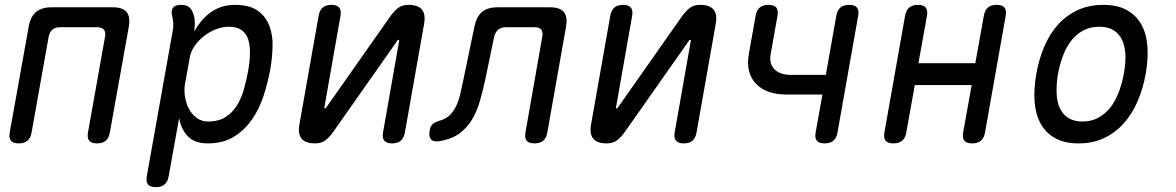

<svg xmlns="http://www.w3.org/2000/svg" viewBox="-20 -580 4840 790"><path d="M57 10Q34 10 25 -1Q16 -12 20 -35L98 -470Q105 -511 128 -530.5Q151 -550 192 -550H444Q485 -550 501 -530.5Q517 -511 510 -470L432 -35Q428 -12 415 -1Q402 10 379 10Q356 10 347 -1Q338 -12 342 -35L412 -428Q416 -448 407.5 -458Q399 -468 379 -468H227Q207 -468 195.5 -458Q184 -448 180 -428L110 -35Q106 -12 93 -1Q80 10 57 10Z M779 -450Q793 -475 810 -495Q827 -515 847.5 -529.5Q868 -544 892.5 -552Q917 -560 946 -560Q1007 -560 1040.5 -536Q1074 -512 1088.5 -473.5Q1103 -435 1101.5 -388Q1100 -341 1092 -294Q1082 -240 1064.5 -186Q1047 -132 1017 -88.5Q987 -45 942.5 -17.5Q898 10 835 10Q780 10 752.5 -19.5Q725 -49 717 -94L674 145Q670 168 657 179Q644 190 621 190Q598 190 589 179Q580 168 584 145L691 -455Q694 -470 693 -485Q692 -500 688 -515Q683 -538 692.5 -549Q702 -560 725 -560Q748 -560 760 -549Q772 -538 778 -515Q782 -501 781.5 -482.5Q781 -464 779 -450ZM921 -470Q894 -470 867 -459Q840 -448 818 -430.5Q796 -413 780.5 -390.5Q765 -368 761 -344L741 -234Q737 -210 741 -183Q745 -156 757 -133Q769 -110 789 -95Q809 -80 836 -80Q879 -80 907.5 -98Q936 -116 954.5 -145.5Q973 -175 983.5 -212.5Q994 -250 1001 -288Q1008 -327 1008.5 -360.5Q1009 -394 1001 -418.5Q993 -443 973.5 -456.5Q954 -470 921 -470Z M1212 -68 1291 -515Q1295 -538 1308 -549Q1321 -560 1344 -560Q1366 -560 1375.5 -549Q1385 -538 1381 -515L1315 -140Q1314 -137 1314.5 -135.5Q1315 -134 1318 -134Q1320 -134 1321 -136L1324 -140L1584 -510Q1600 -533 1617 -546.5Q1634 -560 1661 -560Q1700 -560 1716 -540.5Q1732 -521 1725 -482L1646 -35Q1642 -12 1629 -1Q1616 10 1593 10Q1571 10 1561.5 -1Q1552 -12 1556 -35L1622 -410Q1623 -413 1622.5 -414.5Q1622 -416 1619 -416Q1617 -416 1616 -415L1613 -410L1353 -40Q1337 -17 1320 -3.5Q1303 10 1276 10Q1237 10 1221 -9.5Q1205 -29 1212 -68Z M1932 -470Q1940 -511 1963 -530.5Q1986 -550 2027 -550H2243Q2284 -550 2300 -530.5Q2316 -511 2309 -470L2232 -35Q2228 -12 2215 -1Q2202 10 2179 10Q2156 10 2147 -1Q2138 -12 2142 -35L2211 -428Q2215 -448 2207 -458Q2199 -468 2179 -468H2062Q2042 -468 2030 -458Q2018 -448 2013 -428L1977 -254Q1967 -207 1954.5 -164Q1942 -121 1921.5 -87Q1901 -53 1869 -30Q1837 -7 1788 1Q1764 5 1753.5 -6.5Q1743 -18 1748 -43Q1750 -60 1760 -69Q1770 -78 1791 -84Q1818 -92 1834 -109.5Q1850 -127 1860 -150.5Q1870 -174 1875.5 -201Q1881 -228 1887 -254Z M2412 -68 2491 -515Q2495 -538 2508 -549Q2521 -560 2544 -560Q2566 -560 2575.5 -549Q2585 -538 2581 -515L2515 -140Q2514 -137 2514.5 -135.5Q2515 -134 2518 -134Q2520 -134 2521 -136L2524 -140L2784 -510Q2800 -533 2817 -546.5Q2834 -560 2861 -560Q2900 -560 2916 -540.5Q2932 -521 2925 -482L2846 -35Q2842 -12 2829 -1Q2816 10 2793 10Q2771 10 2761.5 -1Q2752 -12 2756 -35L2822 -410Q2823 -413 2822.5 -414.5Q2822 -416 2819 -416Q2817 -416 2816 -415L2813 -410L2553 -40Q2537 -17 2520 -3.5Q2503 10 2476 10Q2437 10 2421 -9.5Q2405 -29 2412 -68Z M3373 10Q3350 10 3341 -1Q3332 -12 3336 -35L3364 -191H3217Q3132 -191 3090 -236Q3048 -281 3061 -357L3089 -515Q3093 -538 3106 -549Q3119 -560 3142 -560Q3165 -560 3174 -549Q3183 -538 3179 -515L3151 -357Q3144 -318 3166.5 -295Q3189 -272 3234 -272H3378L3421 -515Q3425 -538 3438 -549Q3451 -560 3474 -560Q3497 -560 3506 -549Q3515 -538 3511 -515L3426 -35Q3422 -12 3409 -1Q3396 10 3373 10Z M3656 10Q3633 10 3624 -1Q3615 -12 3619 -35L3704 -515Q3708 -538 3721 -549Q3734 -560 3757 -560Q3780 -560 3789 -549Q3798 -538 3794 -515L3759 -320H3993L4028 -515Q4032 -538 4045 -549Q4058 -560 4081 -560Q4104 -560 4113 -549Q4122 -538 4118 -515L4033 -35Q4029 -12 4016 -1Q4003 10 3980 10Q3957 10 3948 -1Q3939 -12 3943 -35L3978 -230H3744L3709 -35Q3705 -12 3692 -1Q3679 10 3656 10Z M4418 10Q4360 10 4321.5 -11.5Q4283 -33 4262 -71Q4241 -109 4237 -161.5Q4233 -214 4244 -276Q4255 -338 4277.5 -390Q4300 -442 4334 -479.5Q4368 -517 4414.5 -538.5Q4461 -560 4519 -560Q4578 -560 4616.5 -538.5Q4655 -517 4676 -479.5Q4697 -442 4701 -390Q4705 -338 4694 -276Q4683 -214 4660 -161.5Q4637 -109 4602.5 -71Q4568 -33 4522 -11.5Q4476 10 4418 10ZM4434 -80Q4469 -80 4497 -94.5Q4525 -109 4546 -134.5Q4567 -160 4581.5 -196.5Q4596 -233 4604 -276Q4612 -319 4610.5 -354.5Q4609 -390 4597 -415.5Q4585 -441 4562 -455.5Q4539 -470 4503 -470Q4467 -470 4439 -455.5Q4411 -441 4390 -415.5Q4369 -390 4355 -354Q4341 -318 4333 -275Q4326 -232 4327.5 -196Q4329 -160 4341 -134.5Q4353 -109 4376 -94.5Q4399 -80 4434 -80Z"/></svg>

Font: Maple Mono Normal NL
Style: Italic
Weight: 400
Italic angle: -10°
Monospace: yes
Designer: subframe7536
Version: Version 7.000